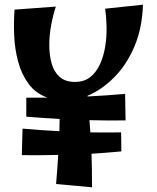

<svg xmlns="http://www.w3.org/2000/svg" viewBox="-20 -788 668 818"><path d="M73 -127 76 -240Q154 -233 233 -229Q234 -255 234 -281Q163 -285 92 -291V-372Q137 -372 182 -372Q132 -390 102 -430.5Q72 -471 57.5 -524.5Q43 -578 40.5 -636Q38 -694 42 -747L218 -760Q206 -724 198 -681Q190 -638 190 -595.5Q190 -553 200 -517.5Q210 -482 234 -460.5Q258 -439 300 -439Q339 -439 365 -460Q391 -481 406.5 -515.5Q422 -550 428.5 -591.5Q435 -633 434 -674.5Q433 -716 428 -751L589 -768Q586 -668 552.5 -589.5Q519 -511 466 -458Q413 -405 353 -380V-377Q434 -381 513 -388L515 -275Q438 -274 361 -276Q362 -262 363 -249.5Q364 -237 365 -224Q431 -223 496 -224L497 -143Q434 -137 370 -133Q371 -102 371.5 -67Q372 -32 372 10L219 -4Q222 -38 224 -68.5Q226 -99 228 -128Q152 -126 73 -127Z"/></svg>

Font: Marhey SemiBold
Style: Regular
Weight: 600
Designer: Nur Syamsi & Bustanul Arifin
Foundry: Namelatype
Version: Version 1.000; ttfautohint (v1.8.4.7-5d5b)